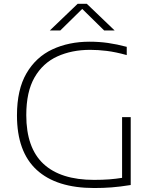

<svg xmlns="http://www.w3.org/2000/svg" viewBox="-20 -964 793 990"><path d="M466 5.5Q271 5.5 169.2 -88Q67.5 -181.5 67.5 -369Q67.5 -502 116.5 -586Q165.5 -670 250.2 -709.5Q335 -749 442 -749Q491 -749 536.8 -742.5Q582.5 -736 633.5 -722.5V-680Q575.5 -696 530.5 -701.5Q485.5 -707 445 -707Q350 -707 275.5 -673Q201 -639 158.2 -565Q115.5 -491 115.5 -370.5Q115.5 -201.5 204.2 -119Q293 -36.5 465 -36.5Q508.5 -36.5 543.8 -39.2Q579 -42 609.5 -47V-360H654V-10Q598 -1 555.5 2.2Q513 5.5 466 5.5ZM237 -807 380.5 -944.5H427.5L571 -807H517L404 -918L291 -807Z"/></svg>

Font: Encode Sans Expanded ExtraLight
Style: Regular
Weight: 200
Width: 7
Designer: Multiple Designers
Foundry: Impallari Type
Version: Version 3.000; ttfautohint (v1.8.3) -l 8 -r 50 -G 200 -x 14 